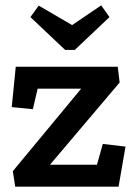

<svg xmlns="http://www.w3.org/2000/svg" viewBox="-20 -699 512 719"><path d="M260 -512H224L94 -635L125 -678L250 -605L359 -679L390 -635ZM37 0 28 -58 284 -367H121L103 -290L24 -298L39 -449H421L428 -390L167 -82H343L365 -160L450 -150L424 0Z"/></svg>

Font: Zilla Slab SemiBold
Style: Regular
Weight: 600
Designer: Typotheque.com
Foundry: Typotheque type foundry
Version: Version 1.1; 2017